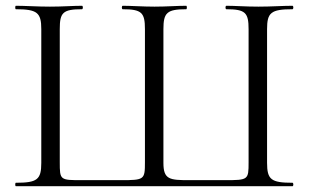

<svg xmlns="http://www.w3.org/2000/svg" viewBox="-20 -645 1069 665"><path d="M35 0H993C997 0 997 -12 993 -12C919 -12 905 -23 905 -81V-544C905 -601 918 -613 993 -613C997 -613 997 -625 993 -625C961 -625 919 -622 875 -622C831 -622 794 -625 764 -625C760 -625 760 -613 764 -613C830 -613 841 -601 841 -544V-83C841 -22 840 -21 758 -21H637C567 -21 546 -23 546 -81V-544C546 -601 558 -613 625 -613C628 -613 628 -625 625 -625C595 -625 556 -622 515 -622C477 -622 433 -625 405 -625C401 -625 401 -613 405 -613C471 -613 482 -601 482 -544V-83C482 -23 480 -21 399 -21H265C188 -21 187 -21 187 -83V-544C187 -601 197 -613 264 -613C268 -613 268 -625 264 -625C234 -625 197 -622 153 -622C109 -622 67 -625 35 -625C32 -625 32 -613 35 -613C109 -613 123 -601 123 -544V-81C123 -23 109 -12 35 -12C32 -12 32 0 35 0Z"/></svg>

Font: Cormorant Garamond
Style: Regular
Weight: 400
Designer: Christian Thalmann (Catharsis Fonts)
Foundry: Catharsis Fonts
Version: Version 4.002;Glyphs 3.4 (3410)